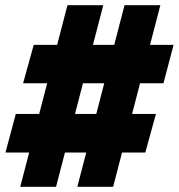

<svg xmlns="http://www.w3.org/2000/svg" viewBox="-20 -720 690 740"><path d="M278 0 460 -700H598L416 0ZM1 -132 41 -281H581L540 -132ZM58 0 240 -700H378L196 0ZM69 -399 110 -547H649L610 -399Z"/></svg>

Font: Azeret Mono ExtraBold
Style: Regular
Weight: 800
Designer: Martin Vácha
Foundry: Displaay
Version: Version 1.002